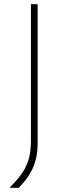

<svg xmlns="http://www.w3.org/2000/svg" viewBox="-20 -733 309 913"><path d="M25 160Q56 129.5 78.8 99.2Q101.5 69 114 31.5Q126.5 -6 127 -59V-238V-475Q127 -540.5 127 -596.5Q127 -652.5 127 -713H159Q159 -652.5 159 -596.5Q159 -540.5 159 -475V-269Q159 -211.5 159 -157.8Q159 -104 159 -52Q159 -12.5 151.5 19.5Q144 51.5 131 77Q118 102.5 102 122.8Q86 143 69 160Z"/></svg>

Font: Commissioner Thin Thin
Style: Regular
Weight: 250
Version: Version 1.000